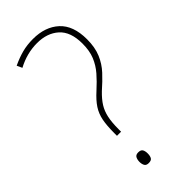

<svg xmlns="http://www.w3.org/2000/svg" viewBox="-234 -772 827 827"><g transform="rotate(-45 179.0 -358.5)"><path d="M122 -189Q122 -235 128 -265.5Q134 -296 150 -320.5Q166 -345 196 -372Q227 -400 249.5 -426Q272 -452 285 -483.5Q298 -515 298 -559Q298 -631 260 -665Q222 -699 161 -699Q99 -699 41 -668L30 -692Q64 -708 94.5 -716Q125 -724 161 -724Q235 -724 280 -683Q325 -642 325 -558Q325 -509 310 -473.5Q295 -438 269.5 -410.5Q244 -383 212 -355Q187 -331 173 -308.5Q159 -286 153 -257.5Q147 -229 147 -188V-173H122ZM111 -25Q111 -38 116 -48Q121 -58 136 -58Q152 -58 157 -49Q162 -40 162 -26Q162 -11 157 -2Q152 7 136 7Q121 7 116 -2.5Q111 -12 111 -25Z"/></g></svg>

Font: Noto Sans Thai SemCond Thin
Style: Regular
Weight: 100
Width: 4
Designer: Monotype Design Team
Foundry: Monotype Imaging Inc.
Version: Version 2.002; ttfautohint (v1.8.4.7-5d5b)